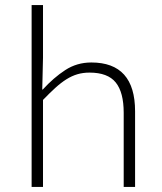

<svg xmlns="http://www.w3.org/2000/svg" viewBox="-20 -739 640 759"><path d="M105 0V-719H150V-511L147 -385H149Q192 -432 238 -462Q284 -492 341 -492Q514 -492 514 -299V0H469V-293Q469 -374 437.5 -413Q406 -452 334 -452Q308 -452 286 -445.5Q264 -439 242.5 -425.5Q221 -412 198.5 -391.5Q176 -371 150 -344V0Z"/></svg>

Font: Source Code Pro Light
Style: Regular
Weight: 300
Monospace: yes
Designer: Paul D. Hunt, Teo Tuominen
Foundry: Adobe Systems Incorporated
Version: Version 2.030;PS 1.000;hotconv 16.6.51;makeotf.lib2.5.65220